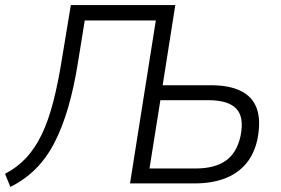

<svg xmlns="http://www.w3.org/2000/svg" viewBox="-34 -725 1109 759"><path d="M7 14 -14 -38Q34 -63 69 -100.5Q104 -138 130.5 -192.5Q157 -247 176.5 -322.5Q196 -398 212 -499L246 -705H659L609 -388H801Q872 -388 918 -365.5Q964 -343 981 -296.5Q998 -250 984 -176Q971 -115 937 -76Q903 -37 852 -18.5Q801 0 736 0H480L582 -644H301L275 -483Q259 -381 235.5 -300.5Q212 -220 180.5 -159.5Q149 -99 106 -56.5Q63 -14 7 14ZM557 -59H739Q816 -59 859.5 -90.5Q903 -122 917 -188Q932 -262 900 -295.5Q868 -329 789 -329H600Z"/></svg>

Font: Nunito Sans 7pt SemiCondensed Light
Style: Italic
Weight: 300
Width: 4
Italic angle: -9°
Designer: Vernon Adams
Foundry: Vernon Adams
Version: Version 3.101;gftools[0.9.27]